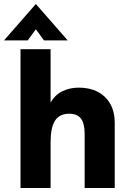

<svg xmlns="http://www.w3.org/2000/svg" viewBox="-49 -944 645 964"><path d="M54 -697H205V-429Q228 -469 265.5 -486.5Q303 -504 345 -504Q430 -504 478.5 -456.5Q527 -409 527 -328V0H376V-272Q376 -324 357.5 -348.5Q339 -373 298 -373Q250 -373 227.5 -338.5Q205 -304 205 -230V0H54ZM131 -924 291 -741H172L131 -797L90 -741H-29Z"/></svg>

Font: Hanken Grotesk Black
Style: Regular
Weight: 900
Designer: Alfredo Marco Pradil
Foundry: Hanken Design Co.
Version: Version 3.014